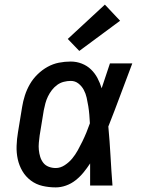

<svg xmlns="http://www.w3.org/2000/svg" viewBox="-20 -805 640 833"><path d="M222 8Q192 8 164 1.5Q136 -5 113.5 -22Q91 -39 77 -63Q63 -87 57 -114.5Q51 -142 52 -172Q53 -202 58 -231L76 -341Q80 -366 88 -391Q96 -416 109.5 -439.5Q123 -463 143 -482.5Q163 -502 186.5 -515Q210 -528 235.5 -533Q261 -538 287 -538Q312 -538 335 -529Q358 -520 375 -503.5Q392 -487 403 -466Q414 -445 421 -422Q430 -449 439 -476Q448 -503 457 -530H554Q528 -462 502.5 -393Q477 -324 450 -256Q456 -192 459.5 -128Q463 -64 468 0H371Q371 -24 371 -48Q371 -72 371 -96Q358 -76 342.5 -57Q327 -38 308 -23Q289 -8 266.5 0Q244 8 222 8ZM222 -76Q242 -76 261 -88.5Q280 -101 293.5 -117.5Q307 -134 317.5 -153Q328 -172 337.5 -191.5Q347 -211 355 -230.5Q363 -250 370 -270Q369 -289 367.5 -307.5Q366 -326 363 -344.5Q360 -363 356 -381Q352 -399 343.5 -415Q335 -431 320.5 -442.5Q306 -454 287 -454Q272 -454 256.5 -450Q241 -446 228 -436.5Q215 -427 205 -414Q195 -401 188 -386.5Q181 -372 177 -357Q173 -342 170 -327L152 -217Q150 -202 148.5 -186Q147 -170 148.5 -154.5Q150 -139 154.5 -124.5Q159 -110 168 -98.5Q177 -87 191.5 -81.5Q206 -76 222 -76ZM324 -584 274 -636 435 -785 501 -715Z"/></svg>

Font: Iosevka Curly Slab MdEx
Style: Italic
Weight: 500
Width: 7
Italic angle: -9°
Monospace: yes
Designer: Belleve Invis
Foundry: Belleve Invis
Version: Version 11.0.0; ttfautohint (v1.8.3)